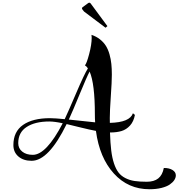

<svg xmlns="http://www.w3.org/2000/svg" viewBox="-20 -1152 1315 1414"><path d="M628.4 -1128.4Q634.3 -1132.3 637.2 -1132.3Q642.1 -1132.3 647 -1127.4L771 -959.5L757.3 -947.8L599.1 -1066.9L587.4 -1081.5Q583.5 -1087.4 583.5 -1089.4Q583.5 -1095.7 588.4 -1099.1ZM470.7 -238.3Q338.4 32.2 212.9 32.2Q152.3 32.2 115.5 0.5Q78.6 -31.2 78.6 -83.5Q78.6 -182.6 149.9 -232.2Q221.2 -281.7 348.1 -281.7Q389.6 -281.2 456.5 -274.4Q481 -325.7 541 -466.3Q601.1 -606.9 627.4 -648.4Q617.2 -664.1 605.5 -670.9Q617.7 -682.6 636.5 -753.4Q655.3 -824.2 655.3 -874Q655.3 -886.2 653.8 -895.5Q689.9 -883.3 716.8 -861.8Q743.7 -840.3 760 -814Q776.4 -787.6 786.4 -752.2Q796.4 -716.8 800 -681.4Q803.7 -646 803.7 -602.5Q803.7 -550.8 796.1 -442.4Q788.6 -334 788.6 -282.7Q788.6 -258.8 789.1 -247.1Q936 -250.5 959 -317.9L973.6 -305.7Q964.4 -256.8 937.5 -227.3Q910.6 -197.8 875 -187Q839.4 -176.3 790 -176.3Q792.5 -99.1 799.1 -44.4Q805.7 10.3 819.6 51.8Q833.5 93.3 852.8 118.4Q872.1 143.6 903.1 159.4Q934.1 175.3 970.9 180.9Q1007.8 186.5 1061 186.5Q1114.3 186.5 1145.3 162.1Q1176.3 137.7 1186.5 85Q1226.6 85 1250.7 100.1Q1274.9 115.2 1274.9 139.6Q1274.9 156.7 1263.7 174.1Q1252.4 191.4 1230.2 206.8Q1208 222.2 1169.2 231.9Q1130.4 241.7 1081.1 241.7Q923.8 241.7 818.4 125.7Q712.9 9.8 686.5 -188Q644 -195.8 562.7 -215.8Q481.4 -235.8 470.7 -238.3ZM441.9 -244.1Q384.3 -256.8 343.3 -257.3Q238.3 -257.3 176.3 -217Q114.3 -176.8 114.3 -97.7Q114.3 -59.1 143.8 -35.4Q173.3 -11.7 221.7 -11.7Q320.8 -11.7 441.9 -244.1ZM486.8 -271.5Q664.1 -252.4 680.7 -251Q678.7 -276.4 678.7 -308.6Q678.7 -535.6 640.1 -625Q620.1 -588.9 568.1 -461.9Q516.1 -335 486.8 -271.5Z"/></svg>

Font: QumpellkaNo12
Style: Regular
Weight: 500
Designer: gluk (gluksza@wp.pl)
Foundry: gluk (gluksza@wp.pl)
Version: Version 00.480